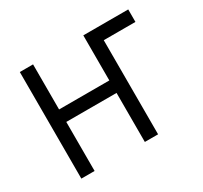

<svg xmlns="http://www.w3.org/2000/svg" viewBox="-145 -896 1152 1092"><g transform="rotate(-30 431.5 -350.0)"><path d="M558 -618V-700H810V-618ZM98 0V-700H185V-404H515V-700H602V0H515V-322H185V0Z"/></g></svg>

Font: Undotted
Style: Regular
Weight: 400
Designer: Delve Withrington, Dave Bailey, Thomas Jockin
Foundry: Delve Fonts LLC
Version: Version 4.000